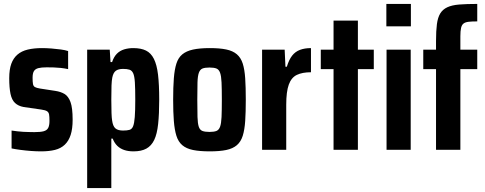

<svg xmlns="http://www.w3.org/2000/svg" viewBox="-20 -763 2471 978"><path d="M189 8Q165 8 138 6Q111 4 84.5 0.5Q58 -3 39 -7V-98Q54 -96 69.5 -94Q85 -92 99 -91.5Q113 -91 127.5 -90.5Q142 -90 155 -90Q186 -90 202.5 -94.5Q219 -99 225.5 -111.5Q232 -124 232 -147Q232 -169 230 -180Q228 -191 219.5 -196.5Q211 -202 190 -205L100 -218Q73 -223 56.5 -238.5Q40 -254 33.5 -285Q27 -316 27 -365Q27 -409 37.5 -438Q48 -467 69 -485Q90 -503 121.5 -510.5Q153 -518 194 -518Q217 -518 242 -516Q267 -514 289.5 -511Q312 -508 327 -503V-411Q308 -415 289.5 -417Q271 -419 253.5 -419.5Q236 -420 218 -420Q191 -420 175.5 -416Q160 -412 153 -401Q146 -390 146 -367Q146 -346 148 -335Q150 -324 158 -319.5Q166 -315 184 -312L262 -300Q289 -296 308.5 -284.5Q328 -273 339 -243.5Q350 -214 350 -153Q350 -107 340 -76Q330 -45 310 -26Q290 -7 260 0.5Q230 8 189 8Z M424 195V-510H539L543 -447H551Q560 -474 575.5 -489.5Q591 -505 612.5 -511.5Q634 -518 659 -518Q698 -518 723.5 -505.5Q749 -493 764 -463Q779 -433 785 -382.5Q791 -332 791 -256Q791 -183 785.5 -131.5Q780 -80 765.5 -50Q751 -20 725.5 -6Q700 8 660 8Q633 8 612.5 1Q592 -6 577.5 -20Q563 -34 554 -57H547V195ZM607 -98Q627 -98 639.5 -101.5Q652 -105 658 -120Q664 -135 666.5 -167Q669 -199 669 -255Q669 -312 667 -343.5Q665 -375 658.5 -389.5Q652 -404 639.5 -408Q627 -412 607 -412Q583 -412 570 -402.5Q557 -393 552 -368Q549 -353 548 -327.5Q547 -302 547 -255Q547 -214 548 -187.5Q549 -161 551 -150Q555 -120 568 -109Q581 -98 607 -98Z M1049 8Q997 8 963 1Q929 -6 908.5 -23.5Q888 -41 878.5 -71.5Q869 -102 865.5 -147Q862 -192 862 -255Q862 -319 865.5 -364Q869 -409 878.5 -439Q888 -469 908.5 -486Q929 -503 963 -510.5Q997 -518 1049 -518Q1099 -518 1132.5 -511Q1166 -504 1186.5 -486.5Q1207 -469 1216.5 -439Q1226 -409 1229 -364Q1232 -319 1232 -255Q1232 -192 1229 -147Q1226 -102 1216.5 -71.5Q1207 -41 1186.5 -23.5Q1166 -6 1132.5 1Q1099 8 1049 8ZM1047 -91Q1070 -91 1082.5 -96Q1095 -101 1101 -117.5Q1107 -134 1108.5 -167Q1110 -200 1110 -255Q1110 -310 1108.5 -343Q1107 -376 1101 -392.5Q1095 -409 1082.5 -414Q1070 -419 1047 -419Q1024 -419 1011.5 -414Q999 -409 993 -392.5Q987 -376 986 -343.5Q985 -311 985 -255Q985 -200 986 -167Q987 -134 992.5 -117.5Q998 -101 1011 -96Q1024 -91 1047 -91Z M1315 0V-510H1430L1434 -423H1441Q1452 -459 1468 -479.5Q1484 -500 1508 -509Q1532 -518 1564 -518V-395Q1520 -395 1492 -381.5Q1464 -368 1451 -332Q1438 -296 1438 -230V0Z M1679 0V-411H1614V-510H1679V-658H1803V-510H1884V-411H1803V0Z M1948 -629V-743H2073V-629ZM1949 0V-510H2072V0Z M2201 0V-411H2136V-510H2201V-554Q2201 -606 2205.5 -640Q2210 -674 2222.5 -694.5Q2235 -715 2258.5 -726Q2282 -737 2319.5 -740Q2357 -743 2411 -743V-654Q2383 -654 2366.5 -652Q2350 -650 2341 -643Q2332 -636 2328.5 -620.5Q2325 -605 2325 -578V-510H2411V-411H2325V0Z"/></svg>

Font: Saira Condensed
Style: Bold
Weight: 700
Width: 3
Designer: Hector Gatti with collaboration of the Omnibus-Type team
Foundry: Omnibus-Type
Version: Version 1.101